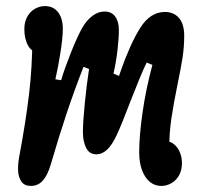

<svg xmlns="http://www.w3.org/2000/svg" viewBox="-20 -584 660 628"><path d="M435.3 -85.4Q435.3 -139.8 446.2 -215.9Q457.1 -292 478.5 -371.8L459.7 -379.3Q448.8 -357.5 435 -323.6Q421.2 -289.8 406.9 -253.1Q393.8 -218.5 381.7 -188.7Q369.6 -158.8 361.5 -141.8Q346.2 -109.2 330 -94.2Q313.7 -79.2 295.8 -79.2Q272.2 -79.2 261.7 -100.3Q251.2 -121.4 251.2 -152.2Q251.2 -184.4 257.5 -247.8Q263.8 -311.2 271.3 -358.1L253.3 -365.6Q223.8 -290.3 197.9 -213Q172.1 -135.7 146.3 -46.8L144.8 -42.4Q135.5 -10.7 120 6.7Q104.4 24.1 81.2 24.1Q59.8 24.1 50 9.9Q40.1 -4.2 39.2 -26.1Q38.2 -47.9 43.4 -74.6Q63.8 -183 74.8 -274.1Q85.7 -365.2 85.7 -457.8L111.9 -411.7Q85.2 -411.7 72.4 -433.8Q59.6 -456 59.6 -488.9Q59.6 -511.6 68.9 -528.8Q78.2 -545.9 93.8 -555Q109.3 -564.1 127.5 -564.1Q154.2 -564.1 169.8 -544.2Q185.5 -524.2 185.5 -489.6Q185.5 -462.4 177.9 -413.4Q170.3 -364.4 161.1 -324.6L179.9 -321.7Q190.9 -358.8 212 -412Q233.2 -465.2 249.4 -493.6Q263.5 -517.9 282.3 -532.1Q301.2 -546.3 322.2 -546.3Q344.7 -546.3 356.7 -530Q368.8 -513.7 368.8 -485.6Q368.8 -458.8 364.3 -420.1Q359.8 -381.4 351.2 -343.3L369.3 -335.7Q372 -343.6 374.6 -351.1Q387.8 -389.8 404.6 -427.6Q421.3 -465.4 439.3 -493.8Q472 -544.9 519.6 -544.9Q548.2 -544.9 565.4 -525.2Q582.5 -505.6 582.5 -466.7Q582.5 -431.1 577.2 -396.4Q571.9 -361.7 560.9 -309.1Q547.6 -244.2 540.5 -196.1Q533.4 -148.1 533.4 -92.9L517.3 -123.2Q535.2 -123.2 548.2 -113Q561.2 -102.8 568.2 -86.2Q575.1 -69.6 575.1 -50.2Q575.1 -26.4 565.1 -9.6Q555.2 7.2 539.6 15.7Q524 24.2 507.5 24.2Q486.7 24.2 470.3 11Q454 -2.2 444.7 -27Q435.3 -51.8 435.3 -85.4Z"/></svg>

Font: Monaspace Radon Var
Style: Regular
Weight: 400
Designer: Riley Cran and the Lettermatic Team
Version: Version 1.000 (Monaspace Radon Var)